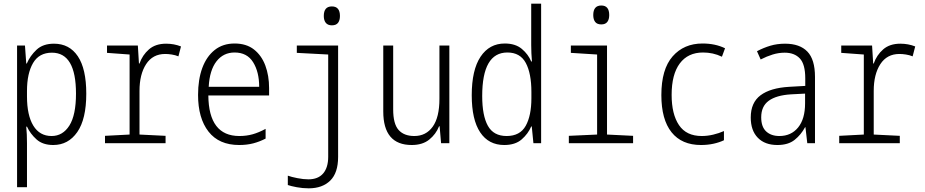

<svg xmlns="http://www.w3.org/2000/svg" viewBox="-20 -780 5040 1046"><path d="M73 240V-532H116L123 -434H126Q144 -476 179 -509Q214 -542 274 -542Q358 -542 404 -473.5Q450 -405 450 -270Q450 -131 401 -60.5Q352 10 270 10Q213 10 179 -20.5Q145 -51 127 -90H123Q125 -72 126 -47.5Q127 -23 127 0V240ZM261 -39Q322 -39 358 -96Q394 -153 394 -270Q394 -493 263 -493Q193 -493 160 -436.5Q127 -380 127 -284V-255Q127 -152 161.5 -95.5Q196 -39 261 -39Z M552 0V-40L686 -47V-483L563 -492V-532H731L737 -434H740Q756 -480 791.5 -511Q827 -542 885 -542Q928 -542 966 -527L952 -473Q935 -480 915.5 -483Q896 -486 880 -486Q812 -486 776 -430.5Q740 -375 740 -285V-47L882 -40V0Z M1283 10Q1173 10 1116 -63Q1059 -136 1059 -263Q1059 -347 1082 -409.5Q1105 -472 1149.5 -507.5Q1194 -543 1258 -543Q1322 -543 1363.5 -510.5Q1405 -478 1425.5 -423Q1446 -368 1446 -300V-260H1115Q1117 -39 1284 -39Q1323 -39 1356.5 -48.5Q1390 -58 1427 -78V-25Q1394 -8 1359.5 1Q1325 10 1283 10ZM1392 -307Q1392 -388 1359 -441Q1326 -494 1258 -494Q1197 -494 1159.5 -446Q1122 -398 1117 -307Z M1788 -642Q1766 -642 1755 -655.5Q1744 -669 1744 -693Q1744 -745 1788 -745Q1832 -745 1832 -693Q1832 -669 1821.5 -655.5Q1811 -642 1788 -642ZM1662 246Q1629 246 1597 240Q1565 234 1548 228V177Q1567 184 1600 190.5Q1633 197 1660 197Q1713 197 1740.5 165Q1768 133 1768 74V-483L1597 -492V-532H1822V75Q1822 162 1779 204Q1736 246 1662 246Z M2223 10Q2068 10 2068 -173V-532H2122V-184Q2122 -105 2151.5 -72Q2181 -39 2237 -39Q2301 -39 2337.5 -90Q2374 -141 2374 -242V-532H2428V0H2383L2375 -92H2372Q2355 -49 2318.5 -19.5Q2282 10 2223 10Z M2727 10Q2642 10 2596 -59Q2550 -128 2550 -261Q2550 -399 2598 -471Q2646 -543 2730 -543Q2788 -543 2823 -513.5Q2858 -484 2874 -445H2878Q2876 -468 2875 -490.5Q2874 -513 2874 -534V-760H2928V0H2886L2877 -91H2874Q2857 -51 2822 -20.5Q2787 10 2727 10ZM2740 -39Q2813 -39 2844 -94.5Q2875 -150 2875 -245V-279Q2875 -380 2844.5 -437Q2814 -494 2744 -494Q2607 -494 2607 -257Q2607 -150 2638 -94.5Q2669 -39 2740 -39Z M3256 -647Q3233 -647 3222.5 -660.5Q3212 -674 3212 -698Q3212 -750 3256 -750Q3299 -750 3299 -698Q3299 -674 3288.5 -660.5Q3278 -647 3256 -647ZM3079 0V-40L3233 -47V-483L3090 -492V-532H3287V-47L3429 -40V0Z M3799 10Q3694 10 3638.5 -59.5Q3583 -129 3583 -262Q3583 -403 3644.5 -473Q3706 -543 3807 -543Q3877 -543 3930 -517L3913 -471Q3888 -483 3862.5 -488.5Q3837 -494 3810 -494Q3728 -494 3683.5 -434.5Q3639 -375 3639 -263Q3639 -158 3679 -98.5Q3719 -39 3803 -39Q3834 -39 3865.5 -46.5Q3897 -54 3924 -66V-16Q3899 -4 3867 3Q3835 10 3799 10Z M4215 10Q4147 10 4108.5 -29.5Q4070 -69 4070 -140Q4070 -221 4123.5 -261Q4177 -301 4279 -307L4367 -312V-353Q4367 -430 4337.5 -461.5Q4308 -493 4255 -493Q4222 -493 4189.5 -483Q4157 -473 4124 -456L4104 -501Q4140 -520 4177 -531Q4214 -542 4257 -542Q4337 -542 4378.5 -499Q4420 -456 4420 -361V0H4378L4368 -87H4366Q4344 -46 4309 -18Q4274 10 4215 10ZM4226 -39Q4290 -39 4328 -85.5Q4366 -132 4366 -217V-270L4289 -266Q4209 -261 4168 -231Q4127 -201 4127 -141Q4127 -89 4154 -64Q4181 -39 4226 -39Z M4552 0V-40L4686 -47V-483L4563 -492V-532H4731L4737 -434H4740Q4756 -480 4791.5 -511Q4827 -542 4885 -542Q4928 -542 4966 -527L4952 -473Q4935 -480 4915.5 -483Q4896 -486 4880 -486Q4812 -486 4776 -430.5Q4740 -375 4740 -285V-47L4882 -40V0Z"/></svg>

Font: Noto Sans Mono ExtraCondensed Light
Style: Regular
Weight: 300
Width: 2
Designer: Monotype Design Team
Foundry: Monotype Imaging Inc.
Version: Version 2.014; ttfautohint (v1.8.4.7-5d5b)